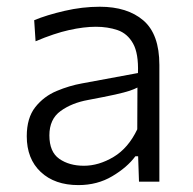

<svg xmlns="http://www.w3.org/2000/svg" viewBox="-20 -526 558 556"><path d="M207 10Q138.5 10 98 -28Q57.5 -66 57.5 -131.5Q57.5 -184.5 82.2 -215.8Q107 -247 144 -262.5Q181 -278 217.5 -284.5L379.5 -314.5Q381.5 -371.5 365.2 -400.2Q349 -429 320.5 -438.8Q292 -448.5 257.5 -448.5Q223 -448.5 180.2 -439Q137.5 -429.5 83 -406.5L79 -467.5Q115 -482.5 166.8 -494.5Q218.5 -506.5 269 -506.5Q349 -506.5 395.2 -466.8Q441.5 -427 441.5 -338V0H382.5L380 -73.5H372Q348.5 -41.5 305.2 -15.8Q262 10 207 10ZM223 -46Q266 -46 308.8 -71.5Q351.5 -97 377.5 -151.5L378 -272.5Q369.5 -268 355.5 -263.2Q341.5 -258.5 313.5 -252.2Q285.5 -246 235 -236.5Q188 -228 155.5 -204.5Q123 -181 123 -134Q123 -86 151.8 -66Q180.5 -46 223 -46Z"/></svg>

Font: Commissioner Light
Style: Regular
Weight: 300
Designer: Kostas Bartsokas
Foundry: Kostas Bartsokas
Version: Version 1.000; ttfautohint (v1.8.3)